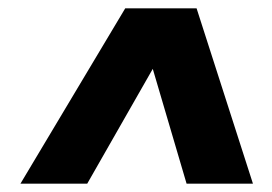

<svg xmlns="http://www.w3.org/2000/svg" viewBox="-20 -720 651 460"><path d="M280 -700H451L586 -280H427L346 -555L189 -280H29Z"/></svg>

Font: Pathway Extreme 8pt Thin 12pt Black
Style: Italic
Weight: 900
Italic angle: -8°
Version: Version 1.001;gftools[0.9.26]